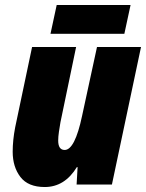

<svg xmlns="http://www.w3.org/2000/svg" viewBox="-20 -742 587 772"><path d="M480 -606 505 -722H208L183 -606ZM289 -70H292L288 0H430L547 -553H370L310 -276Q281 -139 240 -139Q214 -139 214 -177Q214 -192 217 -212.5Q220 -233 223 -250L286 -553H109L41 -230Q31 -178 31 -132Q31 -71 62 -30.5Q93 10 160 10Q240 10 289 -70Z"/></svg>

Font: Noto Sans Display SemiCondensed Black
Style: Italic
Weight: 900
Width: 4
Designer: Monotype Design team
Foundry: Monotype Imaging Inc.
Version: 1.000